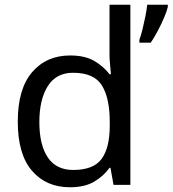

<svg xmlns="http://www.w3.org/2000/svg" viewBox="-20 -780 728 810"><path d="M275 10Q175 10 115 -59.5Q55 -129 55 -267Q55 -405 115.5 -475.5Q176 -546 276 -546Q338 -546 377.5 -523Q417 -500 442 -467H448Q447 -480 444.5 -505.5Q442 -531 442 -546V-760H530V0H459L446 -72H442Q418 -38 378 -14Q338 10 275 10ZM289 -63Q374 -63 408.5 -109.5Q443 -156 443 -250V-266Q443 -366 410 -419.5Q377 -473 288 -473Q217 -473 181.5 -416.5Q146 -360 146 -265Q146 -169 181.5 -116Q217 -63 289 -63ZM688 -751Q684 -733 672.5 -706Q661 -679 646 -650.5Q631 -622 616 -600H568V-612Q575 -631 581.5 -657.5Q588 -684 593.5 -711.5Q599 -739 601 -760H688Z"/></svg>

Font: Noto Sans Tifinagh Tawellemmet
Style: Regular
Weight: 400
Designer: JamraPatel
Foundry: JamraPatel LLC
Version: Version 2.006; ttfautohint (v1.8.4.7-5d5b)